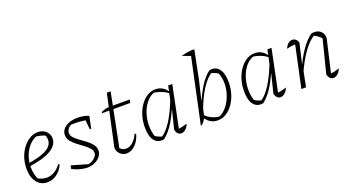

<svg xmlns="http://www.w3.org/2000/svg" viewBox="-51 -1307 3457 1893"><g transform="rotate(-20 1677.5 -360.5)"><path d="M203 8Q135 8 94 -45Q53 -98 53 -187Q53 -247 71 -302Q89 -357 121 -399Q153 -441 193.5 -465.5Q234 -490 280 -490Q330 -490 364 -459.5Q398 -429 398 -383Q398 -347 377 -317Q356 -287 316 -264Q276 -241 217 -224.5Q158 -208 82 -198V-230Q221 -250 286 -287.5Q351 -325 351 -385Q351 -413 338 -441L356 -424Q329 -438 300 -446Q271 -454 239 -455L260 -459Q210 -440 173.5 -398.5Q137 -357 117.5 -302Q98 -247 98 -186Q98 -150 106 -114.5Q114 -79 131 -47L117 -66Q141 -51 165 -44Q189 -37 213 -37Q254 -37 292.5 -59Q331 -81 364 -125L375 -116Q349 -58 303.5 -25Q258 8 203 8Z M466 -37 474 -71 659 -17 634 -20Q662 -23 685.5 -36.5Q709 -50 723.5 -69Q738 -88 738 -108Q738 -135 716 -158.5Q694 -182 662 -205.5Q630 -229 598 -253.5Q566 -278 544 -306.5Q522 -335 522 -370Q522 -405 544.5 -432Q567 -459 606.5 -474Q646 -489 697 -489Q726 -489 756 -484Q786 -479 814 -467L802 -430Q765 -439 728 -443Q691 -447 654 -447Q636 -447 618.5 -446.5Q601 -446 584 -443L621 -449Q597 -439 581.5 -418.5Q566 -398 566 -376Q566 -349 588 -325.5Q610 -302 642 -279.5Q674 -257 706 -232.5Q738 -208 760 -179.5Q782 -151 782 -115Q782 -83 760 -54.5Q738 -26 701.5 -9.5Q665 7 621 7Q586 7 541.5 -5.5Q497 -18 466 -37ZM773 -341 761 -468 814 -467 788 -341Z M1034 8Q996 8 967.5 -19.5Q939 -47 938 -85L1054 -622H1094L980 -50L973 -77Q1005 -38 1045 -38Q1083 -38 1117 -68Q1151 -98 1172 -148L1187 -142Q1170 -76 1127 -34Q1084 8 1034 8ZM941 -448 943 -460Q963 -470 983.5 -475.5Q1004 -481 1027 -482H1243L1236 -448Z M1427 3Q1362 14 1325.5 -31Q1289 -76 1289 -170Q1289 -236 1306.5 -293.5Q1324 -351 1355.5 -395.5Q1387 -440 1427.5 -465Q1468 -490 1514 -490Q1556 -490 1589 -470Q1622 -450 1641 -414L1640 -399Q1578 -453 1473 -466L1502 -467Q1453 -454 1415.5 -411.5Q1378 -369 1356.5 -308.5Q1335 -248 1333.5 -180.5Q1332 -113 1354 -49L1330 -72Q1355 -56 1379 -44Q1403 -32 1432 -27L1408 -22Q1466 -57 1519.5 -141Q1573 -225 1625 -360L1641 -350Q1591 -215 1539.5 -129.5Q1488 -44 1427 3ZM1595 -22 1584 -45Q1609 -45 1635 -51Q1661 -57 1689 -67Q1682 -45 1669 -28.5Q1656 -12 1640.5 -3Q1625 6 1609 6Q1588 6 1573 -9.5Q1558 -25 1553 -52L1601 -245L1597 -247L1647 -482H1690Z M1990 9Q1948 9 1915.5 -11Q1883 -31 1861 -69L1872 -92Q1905 -58 1943.5 -41Q1982 -24 2037 -19L2005 -17Q2046 -31 2078.5 -64Q2111 -97 2134 -141.5Q2157 -186 2168 -237Q2179 -288 2175 -338Q2171 -388 2151 -432L2178 -409Q2149 -428 2125 -438.5Q2101 -449 2076 -454L2100 -459Q2042 -427 1987.5 -343.5Q1933 -260 1885 -131L1870 -145Q1922 -278 1972.5 -360Q2023 -442 2080 -484Q2146 -496 2182.5 -450Q2219 -404 2219 -309Q2219 -244 2201 -186.5Q2183 -129 2151.5 -85Q2120 -41 2079 -16Q2038 9 1990 9ZM1814 0 1967 -718 2011 -730 1950 -425 1905 -237 1910 -234 1876 -72Q1863 -45 1851.5 -29.5Q1840 -14 1823 0ZM1966 -676 1873 -710Q1913 -721 1945 -726Q1977 -731 2011 -730Z M2468 3Q2403 14 2366.5 -31Q2330 -76 2330 -170Q2330 -236 2347.5 -293.5Q2365 -351 2396.5 -395.5Q2428 -440 2468.5 -465Q2509 -490 2555 -490Q2597 -490 2630 -470Q2663 -450 2682 -414L2681 -399Q2619 -453 2514 -466L2543 -467Q2494 -454 2456.5 -411.5Q2419 -369 2397.5 -308.5Q2376 -248 2374.5 -180.5Q2373 -113 2395 -49L2371 -72Q2396 -56 2420 -44Q2444 -32 2473 -27L2449 -22Q2507 -57 2560.5 -141Q2614 -225 2666 -360L2682 -350Q2632 -215 2580.5 -129.5Q2529 -44 2468 3ZM2636 -22 2625 -45Q2650 -45 2676 -51Q2702 -57 2730 -67Q2723 -45 2710 -28.5Q2697 -12 2681.5 -3Q2666 6 2650 6Q2629 6 2614 -9.5Q2599 -25 2594 -52L2642 -245L2638 -247L2688 -482H2731Z M3149 -52 3241 -417V-395Q3216 -419 3198.5 -432Q3181 -445 3156 -456L3173 -457Q3116 -427 3054 -342Q2992 -257 2938 -133L2927 -156Q2953 -217 2980 -267.5Q3007 -318 3035 -359Q3063 -400 3091 -430Q3119 -460 3147 -480Q3158 -482 3165.5 -483Q3173 -484 3180 -484Q3222 -484 3248.5 -458Q3275 -432 3275 -395Q3275 -389 3274.5 -384Q3274 -379 3272 -373L3196 -45Q3222 -47 3243.5 -52.5Q3265 -58 3285 -67Q3278 -45 3265.5 -28.5Q3253 -12 3237 -3Q3221 6 3205 6Q3184 6 3169 -9.5Q3154 -25 3149 -52ZM2869 0 2967 -458 2976 -433Q2948 -434 2924 -431.5Q2900 -429 2873 -420Q2880 -441 2891.5 -456Q2903 -471 2918 -479Q2933 -487 2949 -487Q2968 -487 2983.5 -475Q2999 -463 3008 -439L2960 -233L2964 -232L2918 0Z"/></g></svg>

Font: Piazzolla Thin Thin
Style: Italic
Weight: 250
Italic angle: -11.3°
Version: Version 2.005